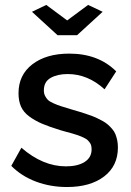

<svg xmlns="http://www.w3.org/2000/svg" viewBox="-20 -750 531 780"><path d="M168 -730 252.9 -667 337.9 -730 397 -702.1 293 -606.9H213.9L109.9 -702.1ZM252 9.8Q185.1 9.8 126.2 -12.2Q67.4 -34.2 25.9 -76.2L66.9 -149.9Q153.8 -74.2 248 -74.2Q295.4 -74.2 323.7 -92Q352.1 -109.9 352.1 -143.1Q352.1 -150.9 350.6 -157.7Q349.1 -164.6 345 -170.2Q340.8 -175.8 336.9 -179.9Q333 -184.1 325 -188.2Q316.9 -192.4 310.8 -195.1Q304.7 -197.8 293 -201.7Q281.2 -205.6 273.4 -207.8Q265.6 -210 250.2 -214.1Q234.9 -218.3 225.1 -221.2Q179.2 -235.4 150.6 -247.6Q122.1 -259.8 98.9 -276.9Q75.7 -293.9 65.4 -316.9Q55.2 -339.8 55.2 -371.1Q55.2 -445.8 111.8 -489Q168.5 -532.2 261.2 -532.2Q379.9 -532.2 452.1 -460L404.8 -387.2Q336.9 -449.2 254.9 -449.2Q213.4 -449.2 185.8 -433.6Q158.2 -418 158.2 -382.8Q158.2 -370.1 163.1 -360.4Q168 -350.6 174.8 -344Q181.6 -337.4 197.5 -330.3Q213.4 -323.2 226.3 -319.1Q239.3 -314.9 265.1 -307.1Q288.6 -300.3 303.7 -295.7Q318.8 -291 338.1 -284.4Q357.4 -277.8 369.4 -272.5Q381.3 -267.1 395.5 -259.3Q409.7 -251.5 418.2 -243.9Q426.8 -236.3 435.5 -226.3Q444.3 -216.3 448.7 -205.3Q453.1 -194.3 456.1 -180.7Q459 -167 459 -150.9Q459 -75.7 402.8 -33Q346.7 9.8 252 9.8Z"/></svg>

Font: Rawline SemiBold
Style: Regular
Weight: 600
Designer: Matt McInerney, Pablo Impallari, Rodrigo Fuenzalida
Foundry: Matt McInerney, Pablo Impallari, Rodrigo Fuenzalida
Version: Version 4.020;PS 004.020;hotconv 1.0.88;makeotf.lib2.5.64775